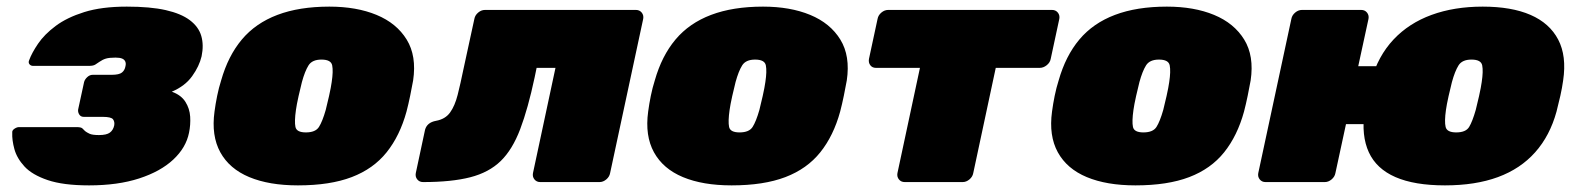

<svg xmlns="http://www.w3.org/2000/svg" viewBox="-20 -550 4771 580"><path d="M249 10Q171 10 124 -6Q77 -22 54 -47Q31 -72 23.5 -99.5Q16 -127 17 -149Q16 -156 23.5 -161Q31 -166 37 -166H212Q225 -166 229 -162Q233 -158 237 -154Q242 -150 250.5 -146Q259 -142 279 -142Q302 -142 312 -149.5Q322 -157 325 -171Q327 -182 321.5 -189.5Q316 -197 290 -197H233Q224 -197 219.5 -204Q215 -211 216 -219L234 -302Q236 -310 243.5 -317Q251 -324 260 -324H317Q340 -324 348.5 -331Q357 -338 359 -350Q361 -358 358.5 -364Q356 -370 349 -373Q342 -376 329 -376Q310 -376 300 -373Q290 -370 280 -363Q274 -359 268 -355Q262 -351 249 -351H80Q73 -351 69 -356Q65 -361 68 -368Q76 -390 95 -418Q114 -446 148 -471.5Q182 -497 234.5 -513.5Q287 -530 363 -530Q434 -530 480.5 -519.5Q527 -509 553.5 -489Q580 -469 588 -441.5Q596 -414 589 -380Q582 -350 560.5 -320Q539 -290 499 -273Q527 -263 540 -242.5Q553 -222 554.5 -197.5Q556 -173 551 -149Q542 -104 503.5 -68Q465 -32 400.5 -11Q336 10 249 10Z M880 10Q793 10 733 -15Q673 -40 645.5 -90Q618 -140 628 -213Q631 -236 636 -260.5Q641 -285 648 -307Q669 -381 710.5 -430.5Q752 -480 818 -505Q884 -530 975 -530Q1057 -530 1117.5 -505Q1178 -480 1208.5 -430.5Q1239 -381 1228 -307Q1224 -285 1219 -260.5Q1214 -236 1208 -213Q1188 -140 1148 -90Q1108 -40 1042.5 -15Q977 10 880 10ZM904 -150Q933 -150 943.5 -166.5Q954 -183 964 -218Q968 -233 974 -260Q980 -287 982 -302Q987 -335 983.5 -352.5Q980 -370 951 -370Q923 -370 912 -352.5Q901 -335 892 -302Q888 -287 882 -260Q876 -233 874 -218Q869 -183 872.5 -166.5Q876 -150 904 -150Z M1258 0Q1247 0 1240.5 -8Q1234 -16 1236 -27L1264 -158Q1270 -180 1297 -185Q1325 -190 1339.5 -210Q1354 -230 1362.5 -263.5Q1371 -297 1380 -341L1413 -493Q1415 -504 1424.5 -512Q1434 -520 1445 -520H1901Q1912 -520 1918.5 -512Q1925 -504 1923 -493L1823 -27Q1821 -16 1811.5 -8Q1802 0 1791 0H1612Q1601 0 1594.5 -8Q1588 -16 1590 -27L1658 -345H1601L1595 -316Q1575 -222 1551.5 -160Q1528 -98 1492.5 -63.5Q1457 -29 1400.5 -14.5Q1344 0 1258 0Z M2190 10Q2103 10 2043 -15Q1983 -40 1955.5 -90Q1928 -140 1938 -213Q1941 -236 1946 -260.5Q1951 -285 1958 -307Q1979 -381 2020.5 -430.5Q2062 -480 2128 -505Q2194 -530 2285 -530Q2367 -530 2427.5 -505Q2488 -480 2518.5 -430.5Q2549 -381 2538 -307Q2534 -285 2529 -260.5Q2524 -236 2518 -213Q2498 -140 2458 -90Q2418 -40 2352.5 -15Q2287 10 2190 10ZM2214 -150Q2243 -150 2253.5 -166.5Q2264 -183 2274 -218Q2278 -233 2284 -260Q2290 -287 2292 -302Q2297 -335 2293.5 -352.5Q2290 -370 2261 -370Q2233 -370 2222 -352.5Q2211 -335 2202 -302Q2198 -287 2192 -260Q2186 -233 2184 -218Q2179 -183 2182.5 -166.5Q2186 -150 2214 -150Z M2713 0Q2702 0 2695.5 -8Q2689 -16 2691 -27L2759 -345H2626Q2615 -345 2609 -353Q2603 -361 2605 -372L2631 -493Q2633 -504 2642.5 -512Q2652 -520 2663 -520H3158Q3169 -520 3175.5 -512Q3182 -504 3180 -493L3154 -372Q3152 -361 3142 -353Q3132 -345 3121 -345H2988L2920 -27Q2918 -16 2908.5 -8Q2899 0 2888 0Z M3410 10Q3323 10 3263 -15Q3203 -40 3175.5 -90Q3148 -140 3158 -213Q3161 -236 3166 -260.5Q3171 -285 3178 -307Q3199 -381 3240.5 -430.5Q3282 -480 3348 -505Q3414 -530 3505 -530Q3587 -530 3647.5 -505Q3708 -480 3738.5 -430.5Q3769 -381 3758 -307Q3754 -285 3749 -260.5Q3744 -236 3738 -213Q3718 -140 3678 -90Q3638 -40 3572.5 -15Q3507 10 3410 10ZM3434 -150Q3463 -150 3473.5 -166.5Q3484 -183 3494 -218Q3498 -233 3504 -260Q3510 -287 3512 -302Q3517 -335 3513.5 -352.5Q3510 -370 3481 -370Q3453 -370 3442 -352.5Q3431 -335 3422 -302Q3418 -287 3412 -260Q3406 -233 3404 -218Q3399 -183 3402.5 -166.5Q3406 -150 3434 -150Z M4234 -175H4046L4014 -27Q4012 -16 4002.5 -8Q3993 0 3982 0H3803Q3792 0 3785.5 -8Q3779 -16 3781 -27L3881 -493Q3883 -504 3892.5 -512Q3902 -520 3913 -520H4092Q4103 -520 4109.5 -512Q4116 -504 4114 -493L4083 -350H4271ZM4345 10Q4253 10 4195.5 -15Q4138 -40 4115 -90Q4092 -140 4102 -213Q4105 -236 4110.5 -260.5Q4116 -285 4122 -307Q4143 -381 4189.5 -430.5Q4236 -480 4304.5 -505Q4373 -530 4459 -530Q4546 -530 4603.5 -505Q4661 -480 4687 -430.5Q4713 -381 4702 -307Q4699 -285 4693.5 -260.5Q4688 -236 4682 -213Q4662 -140 4617.5 -90Q4573 -40 4505 -15Q4437 10 4345 10ZM4379 -150Q4408 -150 4418 -166.5Q4428 -183 4438 -218Q4442 -233 4448 -260Q4454 -287 4456 -302Q4461 -335 4457.5 -352.5Q4454 -370 4425 -370Q4397 -370 4386 -352.5Q4375 -335 4366 -302Q4362 -287 4356 -260Q4350 -233 4348 -218Q4343 -183 4347 -166.5Q4351 -150 4379 -150Z"/></svg>

Font: Rubik Light Black
Style: Italic
Weight: 900
Italic angle: -12°
Version: Version 2.104